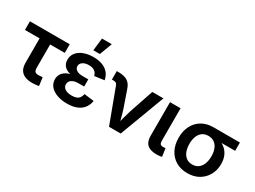

<svg xmlns="http://www.w3.org/2000/svg" viewBox="-49 -1363 2633 1985"><g transform="rotate(30 1268.0 -370.5)"><path d="M343.8 4.9Q265.6 4.9 224.9 -31.7Q184.1 -68.4 184.1 -138.7V-432.6H9.3V-535.6H484.4V-432.6H310.1V-151.9Q310.1 -123 322.3 -110.1Q334.5 -97.2 363.8 -97.2Q374 -97.2 387.9 -98.6Q401.9 -100.1 412.1 -101.6L425.3 -2.9Q405.8 1 385 2.9Q364.3 4.9 343.8 4.9Z M764.2 10.3Q698.7 10.3 646 -8.5Q593.3 -27.3 562.7 -62.7Q532.2 -98.1 532.2 -147.5Q532.2 -177.7 545.4 -202.9Q558.6 -228 585.2 -246.3Q611.8 -264.6 652.3 -274.7Q692.9 -284.7 747.1 -284.7H832V-231.9H763.7Q730.5 -231.9 706.5 -222.9Q682.6 -213.9 669.7 -197Q656.7 -180.2 656.7 -157.7Q656.7 -125 685.5 -105.5Q714.4 -85.9 766.6 -85.9Q800.8 -85.9 822.8 -95Q844.7 -104 857.2 -121.8Q869.6 -139.6 874.5 -166L991.7 -151.4Q983.4 -100.1 954.8 -63.7Q926.3 -27.3 878.7 -8.5Q831.1 10.3 764.2 10.3ZM749.5 -258.8Q695.8 -258.8 656.5 -267.6Q617.2 -276.4 592 -293Q566.9 -309.6 554.9 -333.3Q543 -356.9 543 -385.7Q543 -435.5 571.5 -470.9Q600.1 -506.3 650.6 -525.4Q701.2 -544.4 765.6 -544.4Q827.1 -544.4 872.6 -526.9Q918 -509.3 946 -475.8Q974.1 -442.4 982.9 -393.6L866.7 -377.9Q860.4 -410.6 835.2 -429.4Q810.1 -448.2 765.6 -448.2Q719.7 -448.2 692.6 -429Q665.5 -409.7 665.5 -379.9Q665.5 -353 690.9 -335.2Q716.3 -317.4 765.1 -317.4H832V-258.8ZM726.6 -604 743.7 -753.4H860.4L804.7 -604Z M1262.7 0 1111.3 -406.2Q1105.5 -423.3 1094.7 -430.4Q1084 -437.5 1065.4 -437.5H1044.4V-538.6H1067.4Q1133.8 -538.6 1172.6 -514.2Q1211.4 -489.7 1229.5 -435.1L1294.4 -248.5Q1311 -199.2 1323.7 -149.9Q1336.4 -100.6 1349.6 -49.8H1318.8Q1332 -100.6 1344.7 -149.9Q1357.4 -199.2 1373 -248.5L1470.2 -535.6H1603L1402.3 0Z M1833 2.4Q1754.4 2.4 1718 -31.2Q1681.6 -64.9 1681.6 -133.8V-535.6H1807.6V-151.9Q1807.6 -122.6 1816.9 -110.6Q1826.2 -98.6 1851.1 -98.6Q1860.8 -98.6 1867.4 -99.4Q1874 -100.1 1878.9 -101.1L1893.1 -4.9Q1882.3 -2 1866.7 0.2Q1851.1 2.4 1833 2.4Z M2201.2 11.2Q2123 11.2 2064.7 -23.2Q2006.3 -57.6 1974.4 -119.4Q1942.4 -181.2 1942.4 -263.7Q1942.4 -345.7 1974.4 -406.7Q2006.3 -467.8 2064.5 -501.7Q2122.6 -535.6 2200.7 -535.6H2516.1V-436.5H2288.1L2200.7 -432.6Q2158.2 -432.6 2129.2 -411.4Q2100.1 -390.1 2085.2 -352.1Q2070.3 -314 2070.3 -263.7Q2070.3 -213.9 2085.2 -174.8Q2100.1 -135.7 2129.2 -113.8Q2158.2 -91.8 2201.2 -91.8Q2244.1 -91.8 2273.4 -114Q2302.7 -136.2 2317.6 -175Q2332.5 -213.9 2332.5 -263.7Q2332.5 -314 2317.6 -352.1Q2302.7 -390.1 2273.4 -411.4Q2244.1 -432.6 2201.2 -432.6V-469.7Q2256.8 -469.7 2304 -456.3Q2351.1 -442.9 2386 -415Q2420.9 -387.2 2440.2 -345Q2459.5 -302.7 2459.5 -245.6Q2459.5 -172.4 2427.5 -114.3Q2395.5 -56.2 2337.6 -22.5Q2279.8 11.2 2201.2 11.2Z"/></g></svg>

Font: Inter 20pt SemiBold
Style: Regular
Weight: 600
Version: Version 4.001;git-66647c0bb